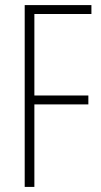

<svg xmlns="http://www.w3.org/2000/svg" viewBox="-20 -734 398 754"><path d="M115 0V-324H327V-359H115V-679H339V-714H77V0Z"/></svg>

Font: Noto Sans Lao UI ExtCond ExtLt
Style: Regular
Weight: 200
Width: 2
Designer: Monotype Design Team
Foundry: Monotype Imaging Inc.
Version: Version 2.000